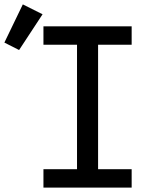

<svg xmlns="http://www.w3.org/2000/svg" viewBox="-99 -855 719 875"><path d="M99 0V-84H252V-651H99V-735H501V-651H348V-84H501V0ZM-12 -627 -79 -661 5 -835 95 -790Z"/></svg>

Font: Iosevka Slab Medium Extended
Style: Regular
Weight: 500
Width: 7
Monospace: yes
Designer: Belleve Invis
Foundry: Belleve Invis
Version: Version 11.1.1; ttfautohint (v1.8.3)